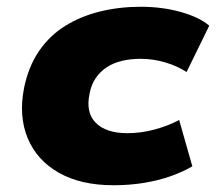

<svg xmlns="http://www.w3.org/2000/svg" viewBox="-20 -537 639 568"><path d="M316 11Q219 11 154 -26Q89 -63 62 -128Q35 -193 51 -276Q64 -340 95.5 -386Q127 -432 173 -460.5Q219 -489 276 -503Q333 -517 396 -517Q460 -517 515 -501.5Q570 -486 599 -461L532 -324Q504 -342 468.5 -352.5Q433 -363 396 -363Q366 -363 341 -357Q316 -351 296.5 -338.5Q277 -326 263.5 -306.5Q250 -287 245 -260Q233 -204 263.5 -173.5Q294 -143 357 -143Q396 -143 436 -153.5Q476 -164 510 -182L549 -45Q522 -29 485.5 -16Q449 -3 406 4Q363 11 316 11Z"/></svg>

Font: Nunito Sans 7pt SemiExpanded Black
Style: Italic
Weight: 900
Width: 6
Italic angle: -9°
Designer: Vernon Adams
Foundry: Vernon Adams
Version: Version 3.101;gftools[0.9.27]